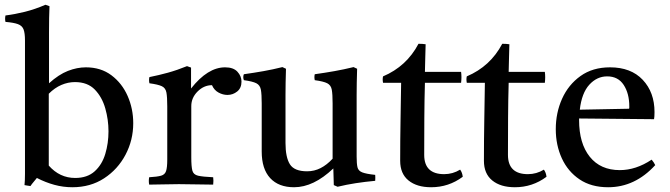

<svg xmlns="http://www.w3.org/2000/svg" viewBox="-20 -775 2814 807"><path d="M284 12Q246 12 209 2Q172 -8 135 -27Q128 -18 121 -10Q114 -2 108 7Q101 6 94.5 5Q88 4 83 3Q85 -15 85 -44.5Q85 -74 85 -114V-605Q85 -636 79 -651.5Q73 -667 55.5 -673.5Q38 -680 3 -683Q0 -696 3 -710Q43 -715 85 -725.5Q127 -736 171 -755L188 -749Q187 -727 186.5 -699Q186 -671 186 -638V-425Q227 -462 265.5 -477Q304 -492 341 -492Q404 -492 448.5 -458.5Q493 -425 516.5 -371.5Q540 -318 540 -257Q540 -186 507.5 -124.5Q475 -63 417.5 -25.5Q360 12 284 12ZM185 -381V-79Q231 -27 296 -27Q347 -27 378 -55Q409 -83 422.5 -128Q436 -173 436 -223Q436 -272 422.5 -319.5Q409 -367 378.5 -398.5Q348 -430 295 -430Q266 -430 238 -418Q210 -406 185 -381Z M607 1Q604 -15 607 -30Q641 -32 657 -36.5Q673 -41 678 -56Q683 -71 683 -104V-328Q683 -367 679.5 -386Q676 -405 660.5 -412.5Q645 -420 608 -425Q605 -439 608 -451Q648 -459 686 -469.5Q724 -480 766 -497L783 -491V-403Q853 -492 926 -492Q961 -492 978 -473.5Q995 -455 995 -432Q995 -405 977 -390.5Q959 -376 936 -376Q917 -376 898.5 -386Q880 -396 871 -417Q837 -417 810.5 -390.5Q784 -364 784 -329V-114Q784 -75 788.5 -58Q793 -41 812.5 -36.5Q832 -32 876 -30Q878 -16 876 1Q842 1 806 0Q770 -1 732 -1Q695 -1 666.5 0Q638 1 607 1Z M1216 12Q1151 12 1115.5 -26.5Q1080 -65 1080 -138V-340Q1080 -379 1076.5 -398Q1073 -417 1057.5 -425Q1042 -433 1005 -438Q1000 -451 1005 -463Q1048 -469 1087.5 -476Q1127 -483 1167 -493L1182 -486Q1181 -455 1180.5 -427.5Q1180 -400 1180 -376V-174Q1180 -114 1198.5 -84.5Q1217 -55 1271 -55Q1301 -55 1327.5 -68.5Q1354 -82 1378 -108V-340Q1378 -379 1374.5 -398Q1371 -417 1355.5 -425Q1340 -433 1303 -438Q1300 -451 1303 -463Q1346 -469 1385.5 -476Q1425 -483 1466 -493L1481 -486Q1480 -455 1479.5 -427.5Q1479 -400 1479 -376V-117Q1479 -87 1482.5 -72Q1486 -57 1502.5 -50.5Q1519 -44 1557 -40Q1558 -28 1557 -15Q1514 -11 1475 -5Q1436 1 1399 10L1383 3L1381 -67Q1298 12 1216 12Z M1792 12Q1732 12 1697 -16.5Q1662 -45 1662 -99Q1662 -187 1663.5 -269Q1665 -351 1666 -427H1590Q1587 -442 1590 -454Q1689 -496 1739 -591Q1747 -591 1755 -590.5Q1763 -590 1769 -589Q1768 -563 1767.5 -534Q1767 -505 1766 -473H1918Q1921 -451 1918 -427H1766Q1764 -357 1763.5 -279.5Q1763 -202 1763 -124Q1763 -43 1847 -43Q1883 -43 1914 -62Q1923 -50 1925 -32Q1866 12 1792 12Z M2144 12Q2084 12 2049 -16.5Q2014 -45 2014 -99Q2014 -187 2015.5 -269Q2017 -351 2018 -427H1942Q1939 -442 1942 -454Q2041 -496 2091 -591Q2099 -591 2107 -590.5Q2115 -590 2121 -589Q2120 -563 2119.5 -534Q2119 -505 2118 -473H2270Q2273 -451 2270 -427H2118Q2116 -357 2115.5 -279.5Q2115 -202 2115 -124Q2115 -43 2199 -43Q2235 -43 2266 -62Q2275 -50 2277 -32Q2218 12 2144 12Z M2536 12Q2465 12 2416 -21Q2367 -54 2341.5 -109.5Q2316 -165 2316 -232Q2316 -301 2342.5 -360Q2369 -419 2420 -455.5Q2471 -492 2544 -492Q2632 -492 2681.5 -439.5Q2731 -387 2731 -304Q2731 -294 2730.5 -286.5Q2730 -279 2729 -274L2414 -277Q2414 -273 2414 -270Q2414 -172 2459 -116Q2504 -60 2585 -60Q2653 -60 2719 -104Q2729 -92 2734 -81Q2649 12 2536 12ZM2417 -314 2624 -318Q2625 -320 2625 -323.5Q2625 -327 2625 -328Q2625 -382 2601.5 -418Q2578 -454 2532 -454Q2489 -454 2457 -419Q2425 -384 2417 -314Z"/></svg>

Font: Tiro Kannada
Style: Regular
Weight: 400
Designer: Kannada: John Hudson & Fiona Ross. Latin: John Hudson.
Foundry: Tiro Typeworks Ltd.
Version: Version 1.52